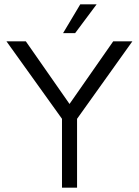

<svg xmlns="http://www.w3.org/2000/svg" viewBox="-20 -872 645 892"><path d="M268 0V-320L10 -680H100L303 -389L506 -680H595L338 -320V0ZM273 -718 353 -852H429L329 -718Z"/></svg>

Font: Teachers
Style: Regular
Weight: 400
Designer: Alfredo Marco Pradil, Chank Diesel
Version: Version 1.001